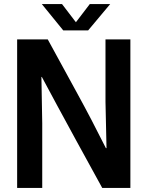

<svg xmlns="http://www.w3.org/2000/svg" viewBox="-20 -921 725 941"><path d="M64 -728H214Q288 -592 358 -464.5Q428 -337 499 -195H502L497 -422V-728H619V0H481Q407 -134 354 -231.5Q301 -329 260.5 -403.5Q220 -478 185 -544H183L187 -317V0H64ZM290 -772 185 -901H284L352 -812L420 -901H520L412 -772Z"/></svg>

Font: Murecho Medium
Style: Regular
Weight: 500
Designer: Neil Summerour
Foundry: Positype
Version: Version 1.010; ttfautohint (v1.8.3)